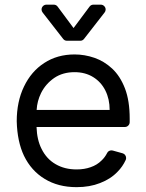

<svg xmlns="http://www.w3.org/2000/svg" viewBox="-20 -784 622 816"><path d="M169.7 -23.8Q112.9 -58.2 82 -121.8Q53.3 -182.2 51.1 -268.5Q51.1 -352.3 82 -416.2Q112.9 -480.8 168 -516.3Q223.4 -552.6 296.9 -552.6Q339.8 -552.6 381 -538.4Q422.6 -524.1 456.7 -492.5Q490.8 -460.6 511 -408.4Q531.2 -356.2 531.2 -279.8V-265.3Q531.2 -256.4 525.2 -250.4Q519.2 -244.3 510.7 -244.3H135.3Q137.1 -189.6 156.6 -151.3Q177.9 -108.3 216.3 -86.3Q254.6 -63.9 305.4 -63.9Q338.8 -63.9 365.4 -73.5Q392.4 -82.7 411.6 -101.9Q425.8 -115.1 435.4 -133.9Q437.9 -139.2 442.8 -142Q447.8 -144.9 453.5 -144.9Q457.4 -144.9 459.2 -144.2L501.1 -132.5Q507.8 -130.7 511.9 -125Q516 -119.3 516 -112.6Q516 -107.6 514.2 -104Q501.1 -75.6 479.8 -54.3Q450.3 -23.1 405.2 -6Q361.5 11.4 305.4 11.4Q226.9 11.4 169.7 -23.8ZM446 -316.8Q446 -362.9 427.9 -399.1Q409.8 -435.4 376.1 -456.3Q342.3 -477.3 296.9 -477.3Q246.8 -477.3 210.6 -452.8Q174 -427.6 154.5 -388.5Q137.8 -354.4 135.7 -316.8ZM208.5 -764.2H177.6Q168.7 -764.2 162.6 -758Q156.6 -751.8 156.6 -743.6Q156.6 -736.5 161.2 -730.8L248.2 -619Q254.3 -610.8 264.6 -610.8H321Q331.3 -610.8 337.4 -619L424.4 -730.8Q429 -736.5 429 -743.6Q429 -751.8 422.9 -758Q416.9 -764.2 408 -764.2H377.1Q366.8 -764.2 360.4 -755.7L292.6 -664.8L225.1 -755.7Q218.8 -764.2 208.5 -764.2Z"/></svg>

Font: DeltaSans
Style: Regular
Weight: 400
Designer: Rasmus Andersson
Foundry: rsms
Version: Version 3.012